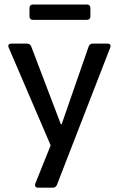

<svg xmlns="http://www.w3.org/2000/svg" viewBox="-20 -662 537 868"><path d="M113.3 -626V-587.9C113.3 -578.1 119.1 -572.3 128.9 -572.3H373C382.8 -572.3 388.7 -578.1 388.7 -587.9V-626C388.7 -635.7 382.8 -641.6 373 -641.6H128.9C119.1 -641.6 113.3 -635.7 113.3 -626ZM152.3 186.5H218.8C227.5 186.5 234.4 181.6 237.3 173.8L478.5 -447.3C482.4 -459 477.5 -464.8 465.8 -464.8H398.4C389.6 -464.8 383.8 -460 380.9 -452.1L258.8 -100.6H254.9L121.1 -452.1C118.2 -460 111.3 -464.8 102.5 -464.8H31.2C19.5 -464.8 14.6 -458 19.5 -446.3L209 -4.9L139.6 168C135.7 178.7 140.6 186.5 152.3 186.5Z"/></svg>

Font: Ed Sans Neue Medium
Style: Regular
Weight: 500
Designer: Stephen Hutchings
Version: Version 1.004;PS 001.004;hotconv 1.0.88;makeotf.lib2.5.64775